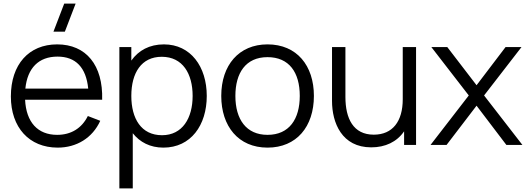

<svg xmlns="http://www.w3.org/2000/svg" viewBox="-20 -800 2914 1060"><path d="M275 -625H338L397.5 -780H334.5ZM298.5 15C403 15 490.5 -38.5 533.5 -133L465 -159.5C431.5 -92 372.5 -55.5 295.5 -55.5C188 -55.5 124.5 -125.5 118.5 -249.5H544C549.5 -440 455.5 -555 295.5 -555C139.5 -555 40 -444.5 40 -267.5C40 -96.5 141 15 298.5 15ZM297.5 -487.5C398 -487.5 455.5 -427.5 467 -311H120C131.5 -424.5 193.5 -487.5 297.5 -487.5Z M713 240V-64.5C752 -15 809 15 882 15C1033.5 15 1121.5 -108.5 1121.5 -270.5C1121.5 -431.5 1033 -555 885 -555C805 -555 744.5 -521.5 705 -465.5V-540H639V240ZM874.5 -53.5C759.5 -53.5 705 -145.5 705 -270.5C705 -397.5 760.5 -486.5 873 -486.5C989 -486.5 1043.5 -392.5 1043.5 -270.5C1043.5 -147.5 987 -53.5 874.5 -53.5Z M1457 15C1617 15 1713 -100.5 1713 -270.5C1713 -437.5 1619 -555 1457 -555C1299 -555 1201.5 -440.5 1201.5 -270.5C1201.5 -103 1296 15 1457 15ZM1457 -55.5C1340 -55.5 1279.5 -140.5 1279.5 -270.5C1279.5 -396.5 1336 -484.5 1457 -484.5C1576 -484.5 1635 -400.5 1635 -270.5C1635 -143 1577 -55.5 1457 -55.5Z M2029.5 13.5C2107 13.5 2171 -16.5 2211 -75V0H2277V-540H2203.5V-252C2203.5 -130 2147.5 -56.5 2043.5 -56.5C1930.5 -56.5 1887 -145.5 1887 -264.5V-540H1813V-243C1813 -121.5 1867.5 13.5 2029.5 13.5Z M2445.5 0 2611 -216.5 2775.5 0H2864L2652.5 -273L2859 -540H2771L2611 -329.5L2449.5 -540H2361.5L2568 -273L2357 0Z"/></svg>

Font: Manrope
Style: Regular
Weight: 400
Designer: Mikhail Sharanda
Foundry: Mikhail Sharanda
Version: Version 4.505